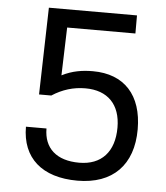

<svg xmlns="http://www.w3.org/2000/svg" viewBox="-51 -739 688 795"><g transform="rotate(5 293.0 -341.5)"><path d="M299.8 9.8C446.3 9.8 530.3 -75.2 530.3 -223.6C530.3 -365.7 455.6 -447.3 324.7 -447.3C281.7 -447.3 239.3 -440.9 196.3 -418.9L202.6 -618.2H486.3V-693.4H120.1L110.8 -332H161.6C204.6 -359.9 250.5 -374 300.3 -374C393.1 -374 446.3 -319.3 446.3 -223.6C446.3 -122.6 393.1 -64.9 300.8 -64.9C206.5 -64.9 153.8 -112.3 153.8 -194.3H68.4C68.4 -64.5 152.3 9.8 299.8 9.8Z"/></g></svg>

Font: Cascadia Mono PL SemiLight
Style: Regular
Weight: 350
Monospace: yes
Designer: Aaron Bell
Foundry: Saja Typeworks
Version: Version 2404.023